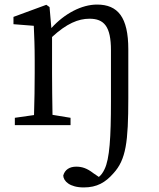

<svg xmlns="http://www.w3.org/2000/svg" viewBox="-20 -548 698 841"><path d="M197 -517 183 -527 39 -474V-442L128 -435C130 -388 132 -346 132 -283V-228C132 -177 131 -100 129 -44L45 -32V0H289V-32L210 -45C209 -100 208 -177 208 -228V-386C272 -445 323 -466 372 -466C436 -466 466 -432 466 -328V-105C466 55 460 148 438 193C431 208 423 219 413 227L388 210C361 189 339 182 314 182C285 182 264 195 257 221C258 245 285 273 347 273C405 273 442 251 477 211C532 151 542 74 542 -118V-332C542 -473 496 -528 405 -528C338 -528 263 -489 205 -425Z"/></svg>

Font: Source Han Serif AKR9
Style: Regular
Weight: 400
Designer: Ryoko NISHIZUKA 西塚涼子 (kana & ideographs); Frank Grießhammer (Latin, Greek & Cyrillic); Sandoll Communications 산돌커뮤니케이션, 
Foundry: Adobe Systems Incorporated
Version: Version 1.005;hotconv 1.0.107;makeotfexe 2.5.65593